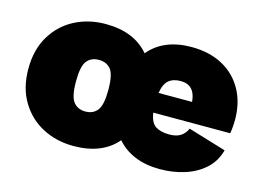

<svg xmlns="http://www.w3.org/2000/svg" viewBox="-76 -646 1080 791"><g transform="rotate(15 464.0 -250.0)"><path d="M287 10Q215 10 156 -20.5Q97 -51 61.5 -109.5Q26 -168 26 -250Q26 -332 61.5 -390.5Q97 -449 156 -479.5Q215 -510 287 -510Q409 -510 472 -435Q535 -510 653 -510Q730 -510 786 -479.5Q842 -449 872.5 -394Q903 -339 903 -267Q903 -250 901.5 -233.5Q900 -217 898 -208H570Q576 -166 598 -152Q620 -138 656 -138Q687 -138 705 -150Q723 -162 732 -183L894 -134Q881 -85 845.5 -53Q810 -21 760.5 -5.5Q711 10 656 10Q595 10 549 -9Q503 -28 472 -64Q409 10 287 10ZM646 -363Q614 -363 595 -347Q576 -331 570 -292H713Q707 -363 646 -363ZM298 -140Q331 -140 349 -163Q367 -186 367 -250Q367 -315 349 -337.5Q331 -360 298 -360Q265 -360 247 -337.5Q229 -315 229 -250Q229 -186 247 -163Q265 -140 298 -140Z"/></g></svg>

Font: Prodigy Sans ExtraBold
Style: Regular
Weight: 800
Designer: Wei Huang
Foundry: Wei Huang
Version: Version 1.003; ttfautohint (v1.8.3)